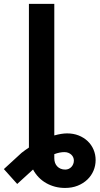

<svg xmlns="http://www.w3.org/2000/svg" viewBox="-86 -747 504 972"><path d="M23.4 26.6Q32.3 19.5 41.5 13Q50.8 6.4 60.4 0V-727.3H188.9V-61.4Q226.2 -71.7 253.6 -71.7Q285.5 -71.7 312 -61.3Q338.4 -50.8 357.6 -32.7Q376.8 -14.6 387.4 10.1Q398.1 34.8 398.1 63.2Q398.1 91.6 387.3 117.2Q376.4 142.8 356.2 162.1Q335.9 181.5 307.4 193Q278.8 204.5 243.3 204.5Q217 204.5 192.8 198.2Q168.7 191.8 147.7 179.9Q126.8 168 109.9 150.6Q93 133.2 81.3 111.2L1.1 184.3L-66.4 109ZM188.9 54.3Q188.9 66.8 192.6 77.2Q196.4 87.7 203.7 95.3Q210.9 103 221.2 107.2Q231.5 111.5 244.3 111.5Q253.6 111.5 261.5 108Q269.5 104.4 275.4 98.2Q281.2 92 284.6 83.6Q288 75.3 288 65.7Q288 57.2 284.6 49.5Q281.2 41.9 275 36Q268.8 30.2 259.9 26.6Q251.1 23.1 240.1 23.1Q215.9 23.1 188.9 33.4Z"/></svg>

Font: Inter P Semi Bold
Style: Regular
Weight: 600
Designer: Rasmus Andersson
Foundry: rsms
Version: Version 3.018;git-588b23468